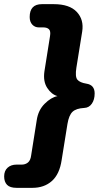

<svg xmlns="http://www.w3.org/2000/svg" viewBox="-71 -725 505 925"><path d="M9 180Q-23 180 -37 165.5Q-51 151 -51 125Q-51 98 -34.5 83Q-18 68 9 68H34Q51 68 63.5 58Q76 48 79 24L106 -146Q113 -194 144 -225Q175 -256 206 -262Q177 -270 156.5 -301.5Q136 -333 143 -381L170 -551Q174 -575 165 -584Q156 -593 137 -593H116Q97 -593 84.5 -606.5Q72 -620 72 -643Q72 -705 131 -705H188Q264 -705 299 -667.5Q334 -630 325 -573L297 -399Q290 -355 302 -341Q314 -327 345 -322Q385 -316 385 -275Q385 -245 371.5 -225.5Q358 -206 335 -205Q296 -203 278.5 -186.5Q261 -170 254 -128L226 46Q216 114 179 147Q142 180 85 180Z"/></svg>

Font: Nunito ExtraBold
Style: Italic
Weight: 800
Italic angle: -9°
Designer: Vernon Adams
Foundry: Vernon Adams
Version: Version 3.601; ttfautohint (v1.8.2.53-6de2)